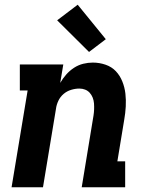

<svg xmlns="http://www.w3.org/2000/svg" viewBox="-20 -793 640 813"><path d="M29 0 97 -410H64V-520H248L235 -442Q246 -461 260.5 -477.5Q275 -494 293.5 -506Q312 -518 332.5 -523Q353 -528 373 -528Q401 -528 427 -519Q453 -510 470.5 -491.5Q488 -473 498 -448Q508 -423 511 -396.5Q514 -370 512.5 -342Q511 -314 506 -286L477 -110H510V0H326L376 -304Q378 -317 378.5 -330Q379 -343 378 -355.5Q377 -368 372.5 -379.5Q368 -391 360 -400Q352 -409 340.5 -413.5Q329 -418 316 -418Q299 -418 281 -412.5Q263 -407 249 -395Q235 -383 227 -366Q219 -349 217 -332L162 0ZM357 -573 222 -707 309 -773 428 -627Z"/></svg>

Font: Iosevka HT Extrabold Extended
Style: Italic
Weight: 800
Width: 7
Italic angle: -9°
Monospace: yes
Designer: Belleve Invis
Foundry: Belleve Invis
Version: Version 32.3.0; ttfautohint (v1.8.4)